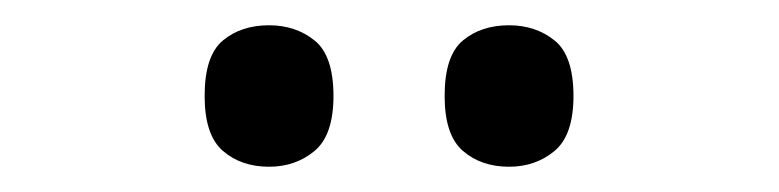

<svg xmlns="http://www.w3.org/2000/svg" viewBox="-20 -764 617 152"><path d="M383 -632Q361 -632 346.5 -644.5Q332 -657 332 -688Q332 -720 346.5 -732Q361 -744 383 -744Q404 -744 419 -732Q434 -720 434 -688Q434 -657 419 -644.5Q404 -632 383 -632ZM193 -632Q171 -632 156.5 -644.5Q142 -657 142 -688Q142 -720 156.5 -732Q171 -744 193 -744Q214 -744 229 -732Q244 -720 244 -688Q244 -657 229 -644.5Q214 -632 193 -632Z"/></svg>

Font: Noto Serif Khmer
Style: Regular
Weight: 400
Designer: Danh Hong and the Monotype Design Team
Foundry: Monotype Imaging Inc.
Version: Version 2.003